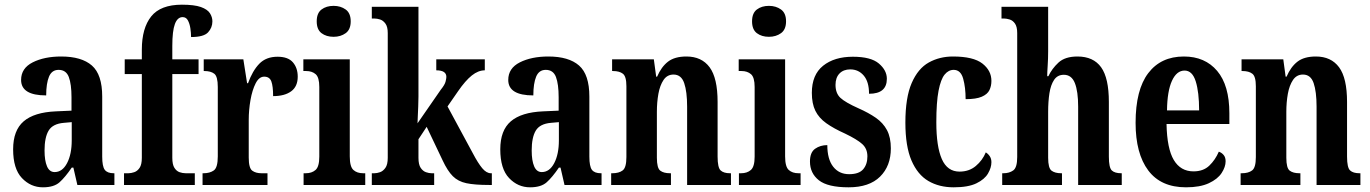

<svg xmlns="http://www.w3.org/2000/svg" viewBox="-20 -789 5844 819"><path d="M163 10Q111 10 73.5 -29.5Q36 -69 36 -152Q36 -233 81 -271.5Q126 -310 218 -314L285 -317V-374Q285 -430 273.5 -460.5Q262 -491 230 -491Q201 -491 189 -462Q177 -433 177 -382Q70 -382 70 -448Q70 -498 119.5 -523Q169 -548 241 -548Q328 -548 372 -509.5Q416 -471 416 -377V-121Q416 -79 427 -64.5Q438 -50 465 -50H468V0H310L293 -74H286Q258 -33 234 -11.5Q210 10 163 10ZM213 -55Q246 -55 266 -93Q286 -131 286 -191V-268L252 -265Q205 -261 187.5 -232Q170 -203 170 -147Q170 -104 180.5 -79.5Q191 -55 213 -55Z M509 0V-50H528Q539 -50 552.5 -54.5Q566 -59 575.5 -73Q585 -87 585 -116V-473H512V-536H585V-577Q585 -669 625 -719Q665 -769 756 -769Q809 -769 837 -759Q865 -749 875.5 -732.5Q886 -716 886 -698Q886 -671 867.5 -651Q849 -631 795 -631Q795 -649 792 -668.5Q789 -688 781.5 -702Q774 -716 759 -716Q737 -716 726 -686.5Q715 -657 715 -593V-536H827V-473H715V-116Q715 -87 724 -73Q733 -59 746 -54.5Q759 -50 772 -50H811V0Z M844 0V-50H848Q875 -50 892 -62Q909 -74 909 -122V-418Q909 -463 894 -474.5Q879 -486 852 -486H849V-536H1018L1034 -434H1038Q1057 -487 1086 -517Q1115 -547 1164 -547Q1209 -547 1229.5 -523Q1250 -499 1250 -462Q1250 -420 1222 -399.5Q1194 -379 1145 -379Q1145 -421 1137.5 -441.5Q1130 -462 1107 -462Q1085 -462 1070.5 -433.5Q1056 -405 1048.5 -362.5Q1041 -320 1041 -277V-117Q1041 -72 1056 -61Q1071 -50 1095 -50H1121V0Z M1403 -632Q1372 -632 1351.5 -647.5Q1331 -663 1331 -698Q1331 -733 1351.5 -748.5Q1372 -764 1403 -764Q1433 -764 1454.5 -748.5Q1476 -733 1476 -698Q1476 -663 1454.5 -647.5Q1433 -632 1403 -632ZM1275 0V-50H1284Q1310 -50 1326 -64Q1342 -78 1342 -121V-418Q1342 -459 1326.5 -472.5Q1311 -486 1286 -486H1274V-536H1472V-122Q1472 -78 1487.5 -64Q1503 -50 1529 -50H1538V0Z M1566 0V-50H1577Q1588 -50 1601 -54.5Q1614 -59 1624 -73Q1634 -87 1634 -116V-648Q1634 -675 1624 -688.5Q1614 -702 1601 -706Q1588 -710 1577 -710H1566V-760H1765V-377Q1765 -360 1764 -335Q1763 -310 1762 -289Q1761 -268 1761 -263L1860 -406Q1877 -427 1880.5 -440.5Q1884 -454 1884 -461Q1884 -489 1841 -489V-536H2048V-489Q2020 -489 1992.5 -467Q1965 -445 1934 -400L1889 -335L1997 -135Q2019 -93 2037 -71.5Q2055 -50 2074 -50H2078V0H2066Q2005 0 1969.5 -7.5Q1934 -15 1911.5 -37.5Q1889 -60 1868 -105L1800 -248L1765 -195V-116Q1765 -87 1774.5 -73Q1784 -59 1797 -54.5Q1810 -50 1821 -50H1832V0Z M2241 10Q2189 10 2151.5 -29.5Q2114 -69 2114 -152Q2114 -233 2159 -271.5Q2204 -310 2296 -314L2363 -317V-374Q2363 -430 2351.5 -460.5Q2340 -491 2308 -491Q2279 -491 2267 -462Q2255 -433 2255 -382Q2148 -382 2148 -448Q2148 -498 2197.5 -523Q2247 -548 2319 -548Q2406 -548 2450 -509.5Q2494 -471 2494 -377V-121Q2494 -79 2505 -64.5Q2516 -50 2543 -50H2546V0H2388L2371 -74H2364Q2336 -33 2312 -11.5Q2288 10 2241 10ZM2291 -55Q2324 -55 2344 -93Q2364 -131 2364 -191V-268L2330 -265Q2283 -261 2265.5 -232Q2248 -203 2248 -147Q2248 -104 2258.5 -79.5Q2269 -55 2291 -55Z M2587 0V-50H2592Q2620 -50 2636 -62Q2652 -74 2652 -119V-421Q2652 -463 2637 -474.5Q2622 -486 2595 -486H2591V-536H2769L2779 -462H2783Q2801 -504 2829.5 -526Q2858 -548 2908 -548Q2973 -548 3007 -502Q3041 -456 3041 -354V-121Q3041 -74 3054 -62Q3067 -50 3094 -50H3098V0H2911V-334Q2911 -398 2898.5 -434.5Q2886 -471 2853 -471Q2826 -471 2810.5 -448Q2795 -425 2788.5 -389Q2782 -353 2782 -312V-116Q2782 -72 2796.5 -61Q2811 -50 2838 -50H2842V0Z M3260 -632Q3229 -632 3208.5 -647.5Q3188 -663 3188 -698Q3188 -733 3208.5 -748.5Q3229 -764 3260 -764Q3290 -764 3311.5 -748.5Q3333 -733 3333 -698Q3333 -663 3311.5 -647.5Q3290 -632 3260 -632ZM3132 0V-50H3141Q3167 -50 3183 -64Q3199 -78 3199 -121V-418Q3199 -459 3183.5 -472.5Q3168 -486 3143 -486H3131V-536H3329V-122Q3329 -78 3344.5 -64Q3360 -50 3386 -50H3395V0Z M3600 10Q3511 10 3473 -20Q3435 -50 3435 -100Q3435 -139 3457 -154.5Q3479 -170 3509 -170Q3509 -110 3534 -78Q3559 -46 3602 -46Q3644 -46 3662 -67Q3680 -88 3680 -122Q3680 -155 3657.5 -175Q3635 -195 3585 -219Q3536 -241 3504.5 -263.5Q3473 -286 3458 -316.5Q3443 -347 3443 -393Q3443 -470 3491 -508.5Q3539 -547 3618 -547Q3695 -547 3729 -518Q3763 -489 3763 -453Q3763 -389 3687 -389Q3687 -440 3664.5 -466.5Q3642 -493 3607 -493Q3578 -493 3561 -475.5Q3544 -458 3544 -427Q3544 -391 3565 -371.5Q3586 -352 3642 -327Q3685 -308 3716 -286.5Q3747 -265 3763.5 -234Q3780 -203 3780 -156Q3780 -81 3734 -35.5Q3688 10 3600 10Z M4048 10Q3986 10 3940 -17Q3894 -44 3868 -104.5Q3842 -165 3842 -266Q3842 -373 3869 -435Q3896 -497 3942 -522.5Q3988 -548 4045 -548Q4132 -548 4170.5 -518Q4209 -488 4209 -444Q4209 -422 4200.5 -404.5Q4192 -387 4168 -376.5Q4144 -366 4099 -366Q4099 -416 4088.5 -453.5Q4078 -491 4048 -491Q4026 -491 4009.5 -471Q3993 -451 3983.5 -402Q3974 -353 3974 -267Q3974 -164 3997.5 -110.5Q4021 -57 4073 -57Q4114 -57 4142.5 -81Q4171 -105 4185 -139Q4195 -133 4202 -122.5Q4209 -112 4209 -97Q4209 -74 4194.5 -49Q4180 -24 4145 -7Q4110 10 4048 10Z M4255 0V-50H4260Q4285 -50 4302 -62Q4319 -74 4319 -119V-648Q4319 -675 4309.5 -688.5Q4300 -702 4286.5 -706Q4273 -710 4263 -710H4252V-760H4451V-570Q4451 -539 4449 -509Q4447 -479 4447 -464H4452Q4467 -496 4495 -522Q4523 -548 4576 -548Q4644 -548 4677 -502Q4710 -456 4710 -354V-121Q4710 -74 4722.5 -62Q4735 -50 4763 -50H4765V0H4579V-334Q4579 -399 4565 -434.5Q4551 -470 4518 -470Q4491 -470 4476.5 -448.5Q4462 -427 4456.5 -391.5Q4451 -356 4451 -312V-116Q4451 -72 4465.5 -61Q4480 -50 4507 -50H4510V0Z M5039 10Q4932 10 4878 -62Q4824 -134 4824 -265Q4824 -406 4878 -477Q4932 -548 5030 -548Q5120 -548 5172 -486.5Q5224 -425 5224 -306V-260H4956Q4958 -155 4987 -106.5Q5016 -58 5071 -58Q5113 -58 5138.5 -82.5Q5164 -107 5179 -142Q5191 -138 5199.5 -128Q5208 -118 5208 -101Q5208 -77 5191 -51Q5174 -25 5136.5 -7.5Q5099 10 5039 10ZM5095 -318Q5095 -396 5080.5 -442Q5066 -488 5033 -488Q4999 -488 4979 -444Q4959 -400 4958 -318Z M5272 0V-50H5277Q5305 -50 5321 -62Q5337 -74 5337 -119V-421Q5337 -463 5322 -474.5Q5307 -486 5280 -486H5276V-536H5454L5464 -462H5468Q5486 -504 5514.5 -526Q5543 -548 5593 -548Q5658 -548 5692 -502Q5726 -456 5726 -354V-121Q5726 -74 5739 -62Q5752 -50 5779 -50H5783V0H5596V-334Q5596 -398 5583.5 -434.5Q5571 -471 5538 -471Q5511 -471 5495.5 -448Q5480 -425 5473.5 -389Q5467 -353 5467 -312V-116Q5467 -72 5481.5 -61Q5496 -50 5523 -50H5527V0Z"/></svg>

Font: Noto Serif Hebrew ExtraCondensed
Style: Bold
Weight: 700
Width: 2
Designer: Monotype Design Team
Foundry: Monotype Imaging Inc.
Version: Version 2.004; ttfautohint (v1.8.4.7-5d5b)